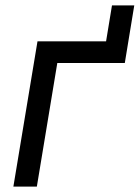

<svg xmlns="http://www.w3.org/2000/svg" viewBox="-20 -695 520 715"><path d="M375 -541 397 -674.8H480L458 -541ZM458 -541 444.8 -460.4H193.4L117.2 0H29.8L119.6 -541Z"/></svg>

Font: Inter 17pt
Style: Italic
Weight: 400
Italic angle: -9.3988°
Version: Version 4.001;git-66647c0bb